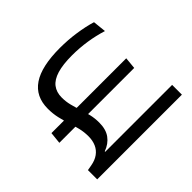

<svg xmlns="http://www.w3.org/2000/svg" viewBox="-149 -851 1049 1049"><g transform="rotate(-45 376.0 -326.0)"><path d="M53.5 -287.5 60.5 -355.5H638.5L632 -287.5ZM196 -75.5H713V0H58.5V-71.5L89.5 -77Q123.5 -83 146.2 -99.5Q169 -116 180.2 -141.5Q191.5 -167 191.5 -200Q191.5 -233.5 184 -264.2Q176.5 -295 166.2 -326.5Q156 -358 148.2 -391.8Q140.5 -425.5 140.5 -463.5Q140.5 -558 210 -605Q279.5 -652 422.5 -652Q484 -652 544.2 -643.2Q604.5 -634.5 653.5 -619.5L661.5 -543Q609 -559.5 553.2 -568Q497.5 -576.5 440 -576.5Q370 -576.5 325 -563Q280 -549.5 258.8 -522Q237.5 -494.5 237.5 -453Q237.5 -421.5 245 -392.2Q252.5 -363 262 -334.2Q271.5 -305.5 278.8 -275.5Q286 -245.5 286 -211Q286 -159 262.5 -126.8Q239 -94.5 196 -79Z"/></g></svg>

Font: Anek Latin Expanded
Style: Regular
Weight: 400
Width: 7
Designer: Yesha Goshar
Foundry: Ek Type
Version: Version 1.003